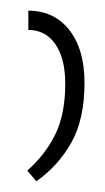

<svg xmlns="http://www.w3.org/2000/svg" viewBox="-20 -781 196 359"><path d="M33 -761Q81 -761 109.5 -725Q138 -689 138 -626Q138 -558 113.5 -514.5Q89 -471 48 -442L31 -462Q65 -492 83.5 -530Q102 -568 102 -624Q102 -672 83.5 -698.5Q65 -725 33 -725Z"/></svg>

Font: Noto Sans Armenian SemiCondensed ExtraLight
Style: Regular
Weight: 200
Width: 4
Designer: Monotype Design Team
Foundry: Monotype Imaging Inc.
Version: Version 2.008; ttfautohint (v1.8.4.7-5d5b)